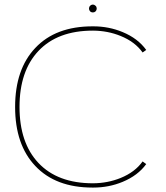

<svg xmlns="http://www.w3.org/2000/svg" viewBox="-20 -828 734 850"><path d="M611.3 -595.7Q577.6 -643.1 513.7 -668.9Q457 -691.9 392.6 -692.4H391.1Q234.9 -692.4 149.9 -602.1Q66.4 -513.2 66.4 -354.5Q66.4 -195.8 149.9 -106.9Q234.9 -16.6 391.1 -16.6H392.6Q457 -17.1 513.7 -40Q577.6 -65.9 611.3 -113.3L627.4 -101.6Q590.3 -50.8 522.9 -22.9Q461.9 2.4 393.1 2.4H389.6Q226.1 2.4 136.2 -93.3Q46.9 -187.5 46.9 -354.5Q46.9 -521.5 136.2 -615.7Q226.1 -711.4 389.6 -711.4H393.1Q461.9 -711.4 522.9 -686Q590.3 -658.2 627.4 -606.9ZM403.3 -802.2Q408.2 -797.4 408.2 -790Q408.2 -783.2 403.3 -777.8Q397.9 -772.9 391.1 -772.9Q383.8 -772.9 378.9 -777.8Q374 -783.2 374 -790Q374 -797.4 378.9 -802.2Q383.8 -807.6 391.1 -807.6Q397.9 -807.6 403.3 -802.2Z"/></svg>

Font: Fortheenas_01
Style: Regular
Weight: 100
Designer: Situjuh Nazara
Version: Version 1.10 September 8, 2014